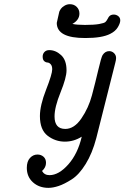

<svg xmlns="http://www.w3.org/2000/svg" viewBox="-20 -676 598 923"><path d="M108.9 130.9Q108.9 100.1 124 83.5Q139.2 66.9 160.2 66.9Q177.2 66.9 189.2 77.4Q201.2 87.9 201.2 106.9Q201.2 128.9 182.1 146Q193.4 166 217.8 166Q262.7 166 308.3 114.5Q354 63 373 -19Q335 4.9 292 4.9Q246.1 4.9 209 -23.4Q171.9 -51.8 171.9 -118.2Q171.9 -168.9 201.4 -244.4Q231 -319.8 231 -342.8Q231 -358.9 223.9 -366.9Q216.8 -375 208 -375.5Q199.2 -376 192.1 -382.6Q185.1 -389.2 185.1 -403.8Q185.1 -417 193.6 -426Q202.1 -435.1 216.8 -435.1Q247.6 -435.1 273.7 -411.1Q299.8 -387.2 299.8 -337.9Q299.8 -302.7 271 -231.9Q242.2 -161.1 242.2 -116.2Q242.2 -56.2 293.9 -56.2Q336.9 -56.2 371.3 -106.7Q405.8 -157.2 421.9 -217.5Q438 -277.8 452.4 -339.4Q466.8 -400.9 473.1 -411.1Q485.4 -430.2 504.9 -430.2Q518.1 -430.2 528.1 -420.7Q538.1 -411.1 538.1 -397Q538.1 -388.2 534.2 -374L442.9 -12.2Q423.8 61 391.8 112.5Q359.9 164.1 324.5 186.5Q289.1 209 262 218Q234.9 227.1 212.9 227.1Q168 227.1 138.4 200.4Q108.9 173.8 108.9 130.9ZM252.9 -565.9 265.1 -620.1Q268.1 -627 272.9 -634Q277.8 -641.1 289.8 -648.4Q301.8 -655.8 315.9 -655.8Q335.9 -655.8 348.9 -642.8Q361.8 -629.9 361.8 -610.8Q361.8 -580.1 328.1 -561Q350.1 -556.2 387.2 -556.2H390.1Q432.1 -556.2 456.5 -560.5Q481 -564.9 486.6 -570.1Q492.2 -575.2 497.1 -584.7Q502 -594.2 504.9 -597.2Q512.7 -606 526.9 -606Q539.1 -606 548.6 -598.4Q558.1 -590.8 558.1 -577.9Q558.1 -564.9 546.6 -545.4Q535.2 -525.9 509.8 -513.2Q470.7 -493.2 391.1 -493.2H390.1Q252.9 -492.7 252.9 -565.9Z"/></svg>

Font: CMU Typewriter Text
Style: Italic
Weight: 500
Italic angle: -14.04°
Version: Version 0.7.0